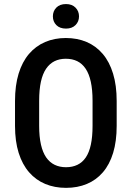

<svg xmlns="http://www.w3.org/2000/svg" viewBox="-20 -906 643 936"><path d="M548.8 -413.6V-292.5Q548.8 -217.3 531.5 -160.6Q514.2 -104 481.7 -66.2Q449.2 -28.3 403.6 -9.3Q357.9 9.8 301.8 9.8Q246.1 9.8 200.4 -9.3Q154.8 -28.3 121.8 -66.2Q88.9 -104 71 -160.6Q53.2 -217.3 53.2 -292.5V-413.6Q53.2 -489.7 70.8 -547.1Q88.4 -604.5 121.3 -643.1Q154.3 -681.6 200 -701.2Q245.6 -720.7 300.8 -720.7Q356.9 -720.7 402.6 -701.2Q448.2 -681.6 481 -643.1Q513.7 -604.5 531.2 -547.1Q548.8 -489.7 548.8 -413.6ZM431.2 -292.5V-414.6Q431.2 -468.8 422.6 -507.6Q414.1 -546.4 397.5 -571Q380.9 -595.7 356.7 -607.7Q332.5 -619.6 300.8 -619.6Q270 -619.6 245.8 -607.7Q221.7 -595.7 204.8 -571Q188 -546.4 179.4 -507.6Q170.9 -468.8 170.9 -414.6V-292.5Q170.9 -239.3 179.7 -200.9Q188.5 -162.6 205.3 -138.4Q222.2 -114.3 246.6 -102.5Q271 -90.8 301.8 -90.8Q333 -90.8 357.4 -102.5Q381.8 -114.3 398.2 -138.4Q414.6 -162.6 422.9 -200.9Q431.2 -239.3 431.2 -292.5ZM237.8 -826.2Q237.8 -851.6 254.6 -868.9Q271.5 -886.2 301.8 -886.2Q331.1 -886.2 348.1 -868.9Q365.2 -851.6 365.2 -826.2Q365.2 -800.8 348.1 -783.7Q331.1 -766.6 301.8 -766.6Q271.5 -766.6 254.6 -783.7Q237.8 -800.8 237.8 -826.2Z"/></svg>

Font: Roboto Condensed Medium
Style: Regular
Weight: 500
Designer: Christian Robertson
Foundry: Google
Version: Version 3.0